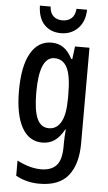

<svg xmlns="http://www.w3.org/2000/svg" viewBox="-64 -790 601 1071"><g transform="rotate(5 236.5 -255.0)"><path d="M198 -550Q235 -550 263.5 -531.5Q292 -513 315 -469H321L330 -540H411V-5Q411 112 360 176Q309 240 198 240Q127 240 66 207V122Q103 141 136.5 150Q170 159 200 159Q257 159 286 128Q315 97 315 21V8Q315 -10 316 -31.5Q317 -53 319 -74H316Q292 -30 262.5 -10Q233 10 194 10Q120 10 80 -61.5Q40 -133 40 -267Q40 -405 81.5 -477.5Q123 -550 198 -550ZM222 -465Q137 -465 137 -266Q137 -166 158 -119.5Q179 -73 224 -73Q268 -73 292 -115.5Q316 -158 316 -247V-272Q316 -374 293 -419.5Q270 -465 222 -465ZM379 -750Q378 -684 340 -645.5Q302 -607 245 -607Q188 -607 152.5 -643Q117 -679 115 -750H175Q177 -714 196.5 -696.5Q216 -679 247 -679Q277 -679 297 -696Q317 -713 320 -750Z"/></g></svg>

Font: Noto Sans Kannada ExtraCondensed Medium
Style: Regular
Weight: 500
Width: 2
Designer: Jelle Bosma - Monotype Design Team
Foundry: Monotype Imaging Inc.
Version: Version 2.005; ttfautohint (v1.8.4.7-5d5b)